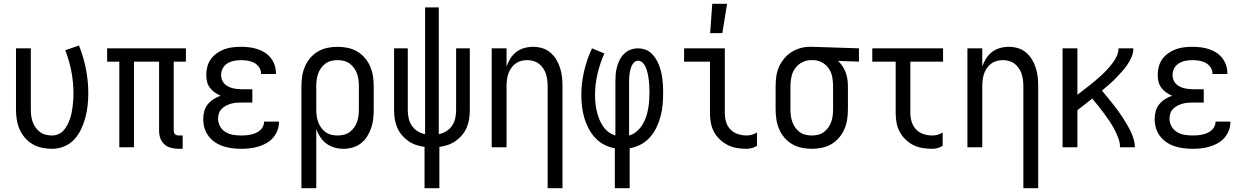

<svg xmlns="http://www.w3.org/2000/svg" viewBox="-20 -774 6540 1009"><path d="M254 8Q227 8 200.5 2.5Q174 -3 151 -16.5Q128 -30 110.5 -50.5Q93 -71 82.5 -95.5Q72 -120 68 -146.5Q64 -173 64 -200V-520H142V-200Q142 -183 144 -166.5Q146 -150 151.5 -134Q157 -118 167 -104Q177 -90 190.5 -80Q204 -70 220.5 -66Q237 -62 254 -62Q271 -62 287 -69Q303 -76 314.5 -89Q326 -102 334 -117.5Q342 -133 347.5 -149Q353 -165 356.5 -182Q360 -199 362 -216Q364 -233 365 -250Q366 -267 366 -284Q366 -342 355 -399Q344 -456 323 -510L395 -535Q419 -475 431.5 -411.5Q444 -348 444 -284Q444 -252 440.5 -219.5Q437 -187 428.5 -155.5Q420 -124 406 -94.5Q392 -65 370 -41Q348 -17 317 -4.5Q286 8 254 8Z M940 8H919Q899 8 879 3Q859 -2 844 -15.5Q829 -29 822.5 -48Q816 -67 816 -87V-450H684V0H607V-450H543V-520H957V-450H893V-87Q893 -82 894.5 -77Q896 -72 900 -68.5Q904 -65 909 -63.5Q914 -62 919 -62H940Z M1247 8Q1223 8 1199.5 5Q1176 2 1153 -5.5Q1130 -13 1110 -26.5Q1090 -40 1075.5 -59.5Q1061 -79 1054.5 -102Q1048 -125 1048 -149Q1048 -170 1053.5 -190Q1059 -210 1072 -226Q1085 -242 1102.5 -253Q1120 -264 1139 -271Q1123 -278 1108 -288.5Q1093 -299 1082.5 -313.5Q1072 -328 1068 -345.5Q1064 -363 1064 -381Q1064 -403 1070 -425Q1076 -447 1089 -464.5Q1102 -482 1120.5 -495Q1139 -508 1160 -515.5Q1181 -523 1203 -525.5Q1225 -528 1247 -528Q1268 -528 1289.5 -525.5Q1311 -523 1331.5 -516.5Q1352 -510 1370.5 -498.5Q1389 -487 1402.5 -470Q1416 -453 1423 -432.5Q1430 -412 1430 -390V-385H1352V-388Q1352 -405 1341.5 -420.5Q1331 -436 1315.5 -444Q1300 -452 1282.5 -455Q1265 -458 1247 -458Q1229 -458 1210.5 -454.5Q1192 -451 1176 -441.5Q1160 -432 1151 -415.5Q1142 -399 1142 -380Q1142 -368 1146 -356Q1150 -344 1158.5 -335Q1167 -326 1178 -320Q1189 -314 1201 -311Q1213 -308 1225.5 -306.5Q1238 -305 1250 -305H1306V-235H1250Q1236 -235 1222 -234Q1208 -233 1194 -229Q1180 -225 1167.5 -218.5Q1155 -212 1145 -202Q1135 -192 1130.5 -178.5Q1126 -165 1126 -150Q1126 -129 1136.5 -110Q1147 -91 1165.5 -80Q1184 -69 1205 -65.5Q1226 -62 1247 -62Q1260 -62 1273 -63Q1286 -64 1299 -67Q1312 -70 1324 -75Q1336 -80 1346 -88.5Q1356 -97 1362 -109Q1368 -121 1368 -134V-135H1446V-132Q1446 -109 1437.5 -87.5Q1429 -66 1414 -49Q1399 -32 1379 -21Q1359 -10 1337 -3.5Q1315 3 1292.5 5.5Q1270 8 1247 8Z M1564 215V-320Q1564 -347 1568 -373.5Q1572 -400 1582.5 -424.5Q1593 -449 1610.5 -469.5Q1628 -490 1651 -503.5Q1674 -517 1700.5 -522.5Q1727 -528 1754 -528Q1781 -528 1807.5 -522.5Q1834 -517 1857 -503.5Q1880 -490 1897.5 -469.5Q1915 -449 1925.5 -424.5Q1936 -400 1940 -373.5Q1944 -347 1944 -320V-200Q1944 -175 1941.5 -150.5Q1939 -126 1931 -102.5Q1923 -79 1910 -58Q1897 -37 1877.5 -21.5Q1858 -6 1834 1Q1810 8 1785 8Q1761 8 1738 1.5Q1715 -5 1696 -19Q1677 -33 1663.5 -53Q1650 -73 1642 -96V215ZM1754 -62Q1771 -62 1787.5 -66Q1804 -70 1817.5 -80Q1831 -90 1841 -104Q1851 -118 1856.5 -134Q1862 -150 1864 -166.5Q1866 -183 1866 -200V-320Q1866 -337 1864 -353.5Q1862 -370 1856.5 -386Q1851 -402 1841 -416Q1831 -430 1817.5 -440Q1804 -450 1787.5 -454Q1771 -458 1754 -458Q1737 -458 1720.5 -454Q1704 -450 1690.5 -440Q1677 -430 1667 -416Q1657 -402 1651.5 -386Q1646 -370 1644 -353.5Q1642 -337 1642 -320V-200Q1642 -183 1644 -166.5Q1646 -150 1651.5 -134Q1657 -118 1667 -104Q1677 -90 1690.5 -80Q1704 -70 1720.5 -66Q1737 -62 1754 -62Z M2211 215V-2Q2188 -5 2166 -12.5Q2144 -20 2125 -33.5Q2106 -47 2091 -65Q2076 -83 2067 -104.5Q2058 -126 2054.5 -149Q2051 -172 2051 -195V-520H2123V-195Q2123 -174 2127.5 -153Q2132 -132 2144 -114Q2156 -96 2174.5 -84.5Q2193 -73 2214 -69V-735H2286V-69Q2307 -73 2325.5 -84.5Q2344 -96 2356 -114Q2368 -132 2372.5 -153Q2377 -174 2377 -195V-520H2449V-195Q2449 -172 2445.5 -149Q2442 -126 2433 -104.5Q2424 -83 2409 -65Q2394 -47 2375 -33.5Q2356 -20 2334 -12.5Q2312 -5 2289 -2V215Z M2858 215V-320Q2858 -337 2856 -353.5Q2854 -370 2849 -385.5Q2844 -401 2834.5 -415Q2825 -429 2812 -439Q2799 -449 2783 -453.5Q2767 -458 2750 -458Q2733 -458 2717 -453.5Q2701 -449 2688 -439Q2675 -429 2665.5 -415Q2656 -401 2651 -385.5Q2646 -370 2644 -353.5Q2642 -337 2642 -320V0H2564V-520H2642V-425Q2650 -447 2662.5 -467Q2675 -487 2693.5 -501Q2712 -515 2735 -521.5Q2758 -528 2781 -528Q2806 -528 2829.5 -521Q2853 -514 2872 -498Q2891 -482 2903.5 -461Q2916 -440 2923.5 -416.5Q2931 -393 2933.5 -368.5Q2936 -344 2936 -320V215Z M3211 215V5Q3181 0 3154.5 -14Q3128 -28 3107.5 -50Q3087 -72 3073 -99Q3059 -126 3050.5 -155Q3042 -184 3038.5 -214Q3035 -244 3035 -274Q3035 -337 3049.5 -399.5Q3064 -462 3091 -520L3156 -493Q3133 -441 3120 -386Q3107 -331 3107 -274Q3107 -253 3109 -232Q3111 -211 3116 -190Q3121 -169 3128.5 -149.5Q3136 -130 3148 -112Q3160 -94 3176.5 -81Q3193 -68 3214 -62V-343Q3214 -363 3215.5 -383Q3217 -403 3222.5 -422.5Q3228 -442 3237 -460Q3246 -478 3260.5 -492Q3275 -506 3294 -513Q3313 -520 3333 -520Q3352 -520 3369.5 -514Q3387 -508 3401 -495.5Q3415 -483 3425 -467.5Q3435 -452 3442 -434.5Q3449 -417 3453.5 -399Q3458 -381 3460.5 -363Q3463 -345 3464 -326.5Q3465 -308 3465 -289Q3465 -258 3462.5 -226.5Q3460 -195 3452 -164.5Q3444 -134 3430.5 -105.5Q3417 -77 3396.5 -53.5Q3376 -30 3348 -15Q3320 0 3289 5V215ZM3286 -62Q3308 -68 3325.5 -83Q3343 -98 3355 -117Q3367 -136 3374.5 -157.5Q3382 -179 3386 -201Q3390 -223 3391.5 -245.5Q3393 -268 3393 -291Q3393 -302 3392.5 -314Q3392 -326 3391 -337.5Q3390 -349 3388.5 -361Q3387 -373 3384.5 -384.5Q3382 -396 3378.5 -407Q3375 -418 3369.5 -428.5Q3364 -439 3354.5 -447Q3345 -455 3333 -455Q3322 -455 3313.5 -447Q3305 -439 3300.5 -429.5Q3296 -420 3293 -409Q3290 -398 3288.5 -387Q3287 -376 3286.5 -365Q3286 -354 3286 -343Z M3904 8Q3878 8 3853 4Q3828 0 3805 -11.5Q3782 -23 3763 -41Q3744 -59 3732 -81.5Q3720 -104 3715.5 -129Q3711 -154 3711 -180V-450H3575V-520H3789V-180Q3789 -157 3795.5 -134Q3802 -111 3818.5 -94Q3835 -77 3857.5 -69.5Q3880 -62 3904 -62Q3918 -62 3932 -66Q3946 -70 3958 -78V-8Q3946 0 3932 4Q3918 8 3904 8ZM3712 -600 3723 -754H3801L3776 -600Z M4246 8Q4219 8 4192.5 2.5Q4166 -3 4143 -16.5Q4120 -30 4102.5 -50.5Q4085 -71 4074.5 -95.5Q4064 -120 4060 -146.5Q4056 -173 4056 -200V-320Q4056 -346 4059.5 -371.5Q4063 -397 4073 -420.5Q4083 -444 4099.5 -464.5Q4116 -485 4137.5 -499Q4159 -513 4184 -520.5Q4209 -528 4235 -528H4250L4494 -520V-450L4384 -454Q4398 -441 4408 -425.5Q4418 -410 4424.5 -392.5Q4431 -375 4433.5 -356.5Q4436 -338 4436 -320V-200Q4436 -173 4432 -146.5Q4428 -120 4417.5 -95.5Q4407 -71 4389.5 -50.5Q4372 -30 4349 -16.5Q4326 -3 4299.5 2.5Q4273 8 4246 8ZM4246 -62Q4263 -62 4279.5 -66Q4296 -70 4309.5 -80Q4323 -90 4333 -104Q4343 -118 4348.5 -134Q4354 -150 4356 -166.5Q4358 -183 4358 -200V-320Q4358 -344 4354 -367.5Q4350 -391 4337.5 -411Q4325 -431 4304 -443.5Q4283 -456 4259 -458H4242Q4217 -458 4194.5 -446Q4172 -434 4158 -414Q4144 -394 4139 -369.5Q4134 -345 4134 -320V-200Q4134 -183 4136 -166.5Q4138 -150 4143.5 -134Q4149 -118 4159 -104Q4169 -90 4182.5 -80Q4196 -70 4212.5 -66Q4229 -62 4246 -62Z M4879 8Q4854 8 4828.5 4Q4803 0 4780 -11.5Q4757 -23 4738.5 -41Q4720 -59 4708 -81.5Q4696 -104 4691.5 -129Q4687 -154 4687 -180V-450H4564V-520H4936V-450H4764V-180Q4764 -157 4771 -134Q4778 -111 4794 -94Q4810 -77 4833 -69.5Q4856 -62 4879 -62Q4894 -62 4908 -66Q4922 -70 4934 -78V-8Q4922 0 4908 4Q4894 8 4879 8Z M5358 215V-320Q5358 -337 5356 -353.5Q5354 -370 5349 -385.5Q5344 -401 5334.5 -415Q5325 -429 5312 -439Q5299 -449 5283 -453.5Q5267 -458 5250 -458Q5233 -458 5217 -453.5Q5201 -449 5188 -439Q5175 -429 5165.5 -415Q5156 -401 5151 -385.5Q5146 -370 5144 -353.5Q5142 -337 5142 -320V0H5064V-520H5142V-425Q5150 -447 5162.5 -467Q5175 -487 5193.5 -501Q5212 -515 5235 -521.5Q5258 -528 5281 -528Q5306 -528 5329.5 -521Q5353 -514 5372 -498Q5391 -482 5403.5 -461Q5416 -440 5423.5 -416.5Q5431 -393 5433.5 -368.5Q5436 -344 5436 -320V215Z M5564 0V-520H5642V-276Q5658 -289 5675 -301.5Q5692 -314 5708 -327Q5724 -340 5740 -353.5Q5756 -367 5771.5 -381.5Q5787 -396 5801 -411.5Q5815 -427 5827.5 -443.5Q5840 -460 5849 -479.5Q5858 -499 5858 -520H5936Q5936 -496 5926.5 -474Q5917 -452 5903.5 -432.5Q5890 -413 5874 -395.5Q5858 -378 5841.5 -361Q5825 -344 5807 -328.5Q5789 -313 5771 -298Q5785 -281 5799 -264Q5813 -247 5826.5 -230Q5840 -213 5853 -195.5Q5866 -178 5878 -159.5Q5890 -141 5901 -122.5Q5912 -104 5921.5 -84Q5931 -64 5937.5 -43Q5944 -22 5944 0H5866Q5866 -25 5857 -48.5Q5848 -72 5836.5 -94Q5825 -116 5811 -137Q5797 -158 5782 -178Q5767 -198 5751.5 -217.5Q5736 -237 5720 -256Q5700 -240 5680.5 -225Q5661 -210 5642 -195V0Z M6247 8Q6223 8 6199.5 5Q6176 2 6153 -5.5Q6130 -13 6110 -26.5Q6090 -40 6075.5 -59.5Q6061 -79 6054.5 -102Q6048 -125 6048 -149Q6048 -170 6053.5 -190Q6059 -210 6072 -226Q6085 -242 6102.5 -253Q6120 -264 6139 -271Q6123 -278 6108 -288.5Q6093 -299 6082.5 -313.5Q6072 -328 6068 -345.5Q6064 -363 6064 -381Q6064 -403 6070 -425Q6076 -447 6089 -464.5Q6102 -482 6120.5 -495Q6139 -508 6160 -515.5Q6181 -523 6203 -525.5Q6225 -528 6247 -528Q6268 -528 6289.5 -525.5Q6311 -523 6331.5 -516.5Q6352 -510 6370.5 -498.5Q6389 -487 6402.5 -470Q6416 -453 6423 -432.5Q6430 -412 6430 -390V-385H6352V-388Q6352 -405 6341.5 -420.5Q6331 -436 6315.5 -444Q6300 -452 6282.5 -455Q6265 -458 6247 -458Q6229 -458 6210.5 -454.5Q6192 -451 6176 -441.5Q6160 -432 6151 -415.5Q6142 -399 6142 -380Q6142 -368 6146 -356Q6150 -344 6158.5 -335Q6167 -326 6178 -320Q6189 -314 6201 -311Q6213 -308 6225.5 -306.5Q6238 -305 6250 -305H6306V-235H6250Q6236 -235 6222 -234Q6208 -233 6194 -229Q6180 -225 6167.5 -218.5Q6155 -212 6145 -202Q6135 -192 6130.5 -178.5Q6126 -165 6126 -150Q6126 -129 6136.5 -110Q6147 -91 6165.5 -80Q6184 -69 6205 -65.5Q6226 -62 6247 -62Q6260 -62 6273 -63Q6286 -64 6299 -67Q6312 -70 6324 -75Q6336 -80 6346 -88.5Q6356 -97 6362 -109Q6368 -121 6368 -134V-135H6446V-132Q6446 -109 6437.5 -87.5Q6429 -66 6414 -49Q6399 -32 6379 -21Q6359 -10 6337 -3.5Q6315 3 6292.5 5.5Q6270 8 6247 8Z"/></svg>

Font: Iosevka Term Curly
Style: Regular
Weight: 400
Designer: Belleve Invis
Foundry: Belleve Invis
Version: Version 32.3.0